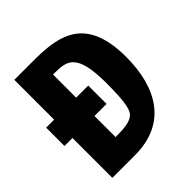

<svg xmlns="http://www.w3.org/2000/svg" viewBox="-196 -871 1011 1011"><g transform="rotate(-45 310.0 -365.0)"><path d="M320 -433.5H230V-605.5H243.5C334.5 -605.5 397 -595 397 -374.5C397 -221.5 383.5 -180.5 359.5 -163C334.5 -145 296.5 -140 242.5 -140H230V-297H320ZM6.5 -297H66V0H234C468 0 568 -166 568 -398.5C568 -696 401.5 -727 230 -730H66V-433.5H6.5Z"/></g></svg>

Font: Monaspace Argon ExtraBold
Style: Bold
Weight: 800
Designer: Riley Cran & the Lettermatic Team
Foundry: Lettermatic
Version: Version 1.000 (Monaspace Argon)